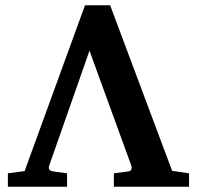

<svg xmlns="http://www.w3.org/2000/svg" viewBox="-20 -707 746 727"><path d="M411.1 0V-50.8L466.8 -58.1Q476.1 -59.6 477.8 -66.7Q479.5 -73.7 477.1 -80.1L318.8 -515.1L166 -79.1Q163.6 -72.8 166.3 -66.2Q168.9 -59.6 180.2 -58.1L233.9 -50.8V0H9.8V-50.8L73.2 -59.1L301.8 -687H397L631.8 -60.1L695.8 -50.8V0Z"/></svg>

Font: Charis SIL Afr
Style: Bold
Weight: 700
Foundry: SIL International
Version: Version 5.000